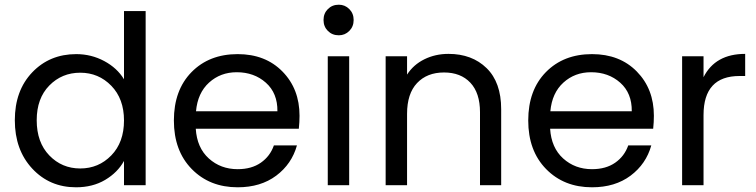

<svg xmlns="http://www.w3.org/2000/svg" viewBox="-20 -787 3215 816"><path d="M304 -557Q368 -557 423 -527.5Q478 -498 507 -450V-740H599V0H507V-103Q480 -54 427 -22.5Q374 9 303 9Q191 9 117 -70.5Q43 -150 43 -276Q43 -402 117 -479.5Q191 -557 304 -557ZM507 -275Q507 -367 453 -422.5Q399 -478 321 -478Q243 -478 189.5 -423.5Q136 -369 136 -276Q136 -182 189.5 -126.5Q243 -71 321 -71Q399 -71 453 -126.5Q507 -182 507 -275Z M986 -480Q917 -480 868.5 -436Q820 -392 813 -314H1159Q1160 -391 1110 -435.5Q1060 -480 986 -480ZM1242 -169Q1220 -90 1154 -40.5Q1088 9 990 9Q871 9 795 -68.5Q719 -146 719 -275Q719 -404 794 -480.5Q869 -557 990 -557Q1108 -557 1180.5 -483Q1253 -409 1253 -295Q1253 -268 1250 -240H812Q817 -159 867.5 -113.5Q918 -68 990 -68Q1049 -68 1088.5 -95.5Q1128 -123 1144 -169Z M1373 0V-548H1464V0ZM1420 -637Q1392 -637 1373.5 -655.5Q1355 -674 1355 -702Q1355 -730 1373.5 -748.5Q1392 -767 1420 -767Q1446 -767 1464.5 -748.5Q1483 -730 1483 -702Q1483 -674 1464.5 -655.5Q1446 -637 1420 -637Z M2020 0V-310Q2020 -392 1979 -435.5Q1938 -479 1867 -479Q1795 -479 1752.5 -434Q1710 -389 1710 -303V0H1619V-548H1710V-470Q1737 -512 1783.5 -535Q1830 -558 1886 -558Q1986 -558 2048 -497.5Q2110 -437 2110 -323V0Z M2492 -480Q2423 -480 2374.5 -436Q2326 -392 2319 -314H2665Q2666 -391 2616 -435.5Q2566 -480 2492 -480ZM2748 -169Q2726 -90 2660 -40.5Q2594 9 2496 9Q2377 9 2301 -68.5Q2225 -146 2225 -275Q2225 -404 2300 -480.5Q2375 -557 2496 -557Q2614 -557 2686.5 -483Q2759 -409 2759 -295Q2759 -268 2756 -240H2318Q2323 -159 2373.5 -113.5Q2424 -68 2496 -68Q2555 -68 2594.5 -95.5Q2634 -123 2650 -169Z M2970 -298V0H2879V-548H2970V-459Q3020 -558 3147 -558V-464H3123Q2970 -464 2970 -298Z"/></svg>

Font: SVN-Poppins
Style: Regular
Weight: 400
Designer: Ninad Kale (Devanagari), Jonny Pinhorn (Latin)
Foundry: Indian Type Foundry
Version: Version 3.002 2017